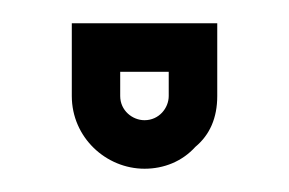

<svg xmlns="http://www.w3.org/2000/svg" viewBox="-20 -520 248 165"><path d="M104.2 -375C120.8 -375 136.5 -381.2 147.9 -393.8C160.4 -404.2 166.7 -418.8 166.7 -437.5V-500H41.7V-437.5C41.7 -401.9 71.1 -375 104.2 -375ZM104.2 -416.7C93.8 -416.7 83.3 -425 83.3 -437.5V-458.3H125V-437.5C125 -427.1 116.6 -416.7 104.2 -416.7Z"/></svg>

Font: Sportrop
Style: Regular
Weight: 500
Version: Version 0.9